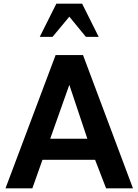

<svg xmlns="http://www.w3.org/2000/svg" viewBox="-20 -1020 750 1040"><path d="M514.6 -820.3H445.3L355.5 -929.7L264.6 -820.3H195.3L285.2 -1000H424.8ZM700.2 0H554.7L495.1 -154.3H210L155.3 0H9.8L281.2 -721.7H429.7ZM453.1 -268.6 355.5 -560.5 252 -268.6Z"/></svg>

Font: FreeUniversal
Style: Bold
Weight: 700
Version: Version 1.001